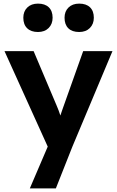

<svg xmlns="http://www.w3.org/2000/svg" viewBox="-20 -812 647 1062"><path d="M145 230 244 -1 5 -529H166L295 -224Q305 -201 314 -173Q317 -183 321 -194Q325 -205 329 -217L440 -529H602L380 0L289 230ZM418 -635Q379 -635 358 -655.5Q337 -676 337 -714Q337 -749 359 -770.5Q381 -792 418 -792Q457 -792 478 -771.5Q499 -751 499 -714Q499 -679 477 -657Q455 -635 418 -635ZM190 -635Q152 -635 130.5 -655.5Q109 -676 109 -714Q109 -749 131 -770.5Q153 -792 190 -792Q229 -792 250 -771.5Q271 -751 271 -714Q271 -679 249 -657Q227 -635 190 -635Z"/></svg>

Font: Lexend Deca SemiBold
Style: Regular
Weight: 600
Designer: Bonnie Shaver-Troup, Thomas Jockin
Foundry: Lexend
Version: Version 1.008; ttfautohint (v1.8.4.7-5d5b)